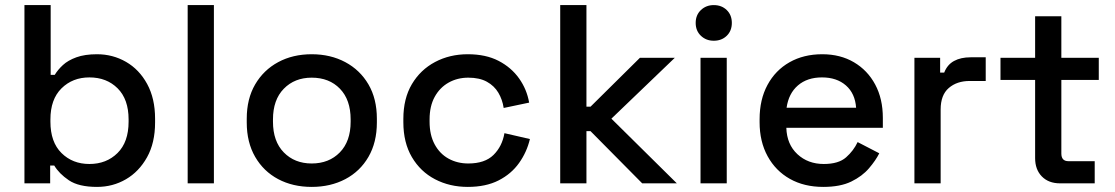

<svg xmlns="http://www.w3.org/2000/svg" viewBox="-20 -720 4380 754"><path d="M361 14Q289 14 250.5 -12Q212 -38 193 -70H177V0H76V-700H179V-426H195Q207 -446 227 -464.5Q247 -483 280 -495Q313 -507 361 -507Q423 -507 475 -477Q527 -447 558 -390Q589 -333 589 -254V-239Q589 -159 557.5 -102.5Q526 -46 474.5 -16Q423 14 361 14ZM331 -76Q398 -76 441.5 -119Q485 -162 485 -242V-251Q485 -330 442 -373Q399 -416 331 -416Q265 -416 221.5 -373Q178 -330 178 -251V-242Q178 -162 221.5 -119Q265 -76 331 -76Z M717 0V-700H820V0Z M1204 14Q1130 14 1072.5 -16.5Q1015 -47 982 -104Q949 -161 949 -239V-254Q949 -332 982 -388.5Q1015 -445 1072.5 -476Q1130 -507 1204 -507Q1278 -507 1336 -476Q1394 -445 1427 -388.5Q1460 -332 1460 -254V-239Q1460 -161 1427 -104Q1394 -47 1336 -16.5Q1278 14 1204 14ZM1204 -78Q1272 -78 1314.5 -121.5Q1357 -165 1357 -242V-251Q1357 -328 1315 -371.5Q1273 -415 1204 -415Q1137 -415 1094.5 -371.5Q1052 -328 1052 -251V-242Q1052 -165 1094.5 -121.5Q1137 -78 1204 -78Z M1817 14Q1746 14 1688.5 -16Q1631 -46 1597.5 -103Q1564 -160 1564 -240V-253Q1564 -333 1597.5 -389.5Q1631 -446 1688.5 -476.5Q1746 -507 1817 -507Q1888 -507 1938 -481Q1988 -455 2018.5 -412Q2049 -369 2058 -317L1958 -296Q1953 -329 1937 -356Q1921 -383 1892 -399Q1863 -415 1819 -415Q1776 -415 1741.5 -395.5Q1707 -376 1687 -339.5Q1667 -303 1667 -251V-242Q1667 -190 1687 -153Q1707 -116 1741.5 -97Q1776 -78 1819 -78Q1884 -78 1918 -111.5Q1952 -145 1961 -197L2061 -174Q2049 -123 2018.5 -80Q1988 -37 1938 -11.5Q1888 14 1817 14Z M2180 0V-700H2283V-301H2299L2493 -493H2630L2381 -254L2638 0H2502L2299 -205H2283V0Z M2731 0V-493H2834V0ZM2783 -560Q2753 -560 2732.5 -579.5Q2712 -599 2712 -630Q2712 -661 2732.5 -680.5Q2753 -700 2783 -700Q2814 -700 2834 -680.5Q2854 -661 2854 -630Q2854 -599 2834 -579.5Q2814 -560 2783 -560Z M3213 14Q3138 14 3082 -17.5Q3026 -49 2994.5 -106.5Q2963 -164 2963 -240V-252Q2963 -329 2994 -386.5Q3025 -444 3080.5 -475.5Q3136 -507 3209 -507Q3280 -507 3333.5 -475.5Q3387 -444 3417 -388Q3447 -332 3447 -257V-218H3068Q3070 -153 3111.5 -114.5Q3153 -76 3215 -76Q3273 -76 3302.5 -102Q3332 -128 3348 -162L3433 -118Q3419 -90 3392.5 -59Q3366 -28 3323 -7Q3280 14 3213 14ZM3069 -297H3342Q3338 -353 3302 -384.5Q3266 -416 3208 -416Q3150 -416 3113.5 -384.5Q3077 -353 3069 -297Z M3571 0V-493H3672V-435H3688Q3700 -466 3726.5 -480.5Q3753 -495 3792 -495H3851V-402H3788Q3738 -402 3706 -374.5Q3674 -347 3674 -290V0Z M4143 0Q4098 0 4071.5 -27Q4045 -54 4045 -99V-406H3909V-493H4045V-656H4148V-493H4295V-406H4148V-117Q4148 -87 4176 -87H4279V0Z"/></svg>

Font: Space Grotesk Medium
Style: Regular
Weight: 500
Designer: Florian Karsten
Foundry: Florian Karsten
Version: Version 2.000